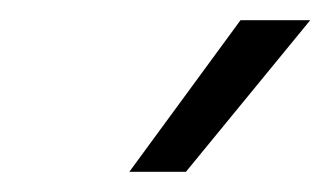

<svg xmlns="http://www.w3.org/2000/svg" viewBox="-20 -770 327 190"><path d="M108 -600 218 -750H287L164 -600Z"/></svg>

Font: Orkney Light
Style: LightItalic
Weight: 300
Designer: Samuel Oakes and Alfredo Marco Pradil
Foundry: Alfredo Marco Pradil
Version: 1.0; ttfautohint (v1.5)